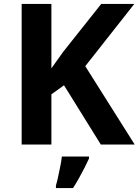

<svg xmlns="http://www.w3.org/2000/svg" viewBox="-20 -734 704 975"><path d="M664 0H492L305 -301L241 -255V0H90V-714H241V-387Q256 -408 271 -429Q286 -450 301 -471L494 -714H662L413 -398ZM432 71Q422 93 409.5 117.5Q397 142 382.5 168Q368 194 351 221H264V208Q270 188 275.5 162Q281 136 286.5 109Q292 82 294 61H432Z"/></svg>

Font: Noto Sans Kannada
Style: Regular
Weight: 400
Designer: Jelle Bosma - Monotype Design Team
Foundry: Monotype Imaging Inc.
Version: Version 2.003